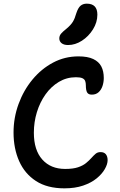

<svg xmlns="http://www.w3.org/2000/svg" viewBox="-20 -1019 653 1049"><path d="M332 10Q238 10 176.5 -30Q115 -70 84.5 -139Q54 -208 54 -295Q54 -376 81.5 -451Q109 -526 157.5 -584.5Q206 -643 270 -677Q334 -711 409 -711Q459 -711 489.5 -696.5Q520 -682 533.5 -656Q547 -630 547 -593Q547 -570 540 -549Q533 -528 518.5 -515Q504 -502 482 -502Q467 -502 460 -509Q453 -516 451 -528Q449 -540 449 -554Q449 -566 445.5 -576Q442 -586 430.5 -591.5Q419 -597 395 -597Q344 -597 301.5 -571.5Q259 -546 228.5 -503Q198 -460 181.5 -406Q165 -352 165 -294Q165 -199 211 -147.5Q257 -96 336 -96Q379 -96 406 -105Q433 -114 450 -128Q467 -142 479 -155.5Q491 -169 502 -178.5Q513 -188 529 -188Q549 -188 558.5 -176Q568 -164 568 -144Q568 -122 552.5 -95Q537 -68 507.5 -44Q478 -20 434 -5Q390 10 332 10ZM352 -773Q329 -773 316.5 -783Q304 -793 304 -809Q304 -824 314 -835.5Q324 -847 343 -862Q367 -882 378 -900Q389 -918 397 -947Q407 -977 420.5 -988Q434 -999 454 -999Q483 -999 497.5 -984Q512 -969 512 -939Q512 -897 488 -858.5Q464 -820 427.5 -796.5Q391 -773 352 -773Z"/></svg>

Font: Shantell Sans Medium
Style: Regular
Weight: 500
Designer: Stephen Nixon, Anya Danilova, Shantell Martin
Foundry: Arrow Type
Version: Version 1.011;[c5ecc13dd]